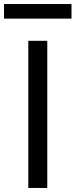

<svg xmlns="http://www.w3.org/2000/svg" viewBox="-54 -929 373 949"><path d="M179.7 -727.3H85.9V0H179.7ZM-34.1 -837H299.4V-909.1H-34.1Z"/></svg>

Font: Margiela Sans Text
Style: Regular
Weight: 400
Designer: Stefan Endress, Andreas Faust
Version: Version 1.100;FEAKit 1.0